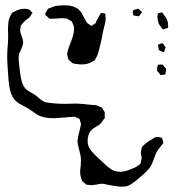

<svg xmlns="http://www.w3.org/2000/svg" viewBox="-20 -546 692 721"><path d="M150 -490V-492L152 -500Q154 -502 156.5 -507Q159 -512 162 -514Q163 -515 166 -515.5Q169 -516 170 -517Q180 -521 191 -524Q211 -526 222 -526Q247 -526 261 -519L271 -514Q282 -506 289.5 -491.5Q297 -477 300 -472Q305 -462 307 -460Q310 -457 313 -455.5Q316 -454 319 -452Q322 -449 323 -449Q325 -449 326 -450Q327 -451 328 -452Q330 -453 333 -455Q336 -457 339 -459Q340 -460 340.5 -463Q341 -466 342 -467Q350 -482 351 -484Q352 -485 355 -490.5Q358 -496 360 -497H361L370 -496Q371 -495 372.5 -495.5Q374 -496 375 -495Q376 -494 376 -484Q378 -472 374 -457Q370 -442 369 -436Q365 -421 364 -411Q357 -377 351 -356Q348 -340 340 -328Q339 -327 338.5 -325Q338 -323 337 -321Q334 -318 331.5 -317Q329 -316 327 -315Q312 -304 286 -304Q279 -304 265 -306L254 -308Q250 -310 248 -312.5Q246 -315 244 -316L238 -321Q237 -322 236.5 -325Q236 -328 235 -329Q232 -341 232 -342Q232 -345 235 -357Q236 -362 244 -383Q257 -414 258 -435V-442Q258 -446 256 -450.5Q254 -455 253 -458Q252 -459 251.5 -461Q251 -463 250 -465Q248 -467 242 -470Q234 -475 232 -476Q229 -477 221 -477Q216 -478 209.5 -477.5Q203 -477 199 -477Q192 -476 177 -476Q175 -476 171.5 -475.5Q168 -475 166 -476Q164 -477 156 -485Q155 -486 153.5 -487Q152 -488 150 -490ZM592 -16Q592 -15 593 -13Q594 -11 593 -10Q593 -8 589.5 -4Q586 0 584 3Q583 5 575.5 14Q568 23 564 34Q561 42 555.5 57.5Q550 73 542 84Q532 97 518 109Q504 121 502 123Q483 139 470.5 147Q458 155 439 155Q421 155 391 149Q385 148 376.5 146Q368 144 364 144Q354 144 343 147Q340 147 331.5 148.5Q323 150 316 149Q314 148 310 148Q306 148 304 147Q302 146 301 144.5Q300 143 298 142Q296 141 292.5 138Q289 135 288 132Q285 127 282 112Q281 108 281 99Q281 92 283 78L284 56Q284 39 277 16Q271 -6 271 -17Q271 -18 274 -36Q275 -42 278 -52.5Q281 -63 282 -70Q284 -76 284 -81Q284 -83 283 -84.5Q282 -86 282 -89Q281 -90 280 -94.5Q279 -99 278 -100Q277 -101 273 -102Q269 -103 268 -104L260 -108L249 -107Q242 -107 226 -105Q187 -102 181 -102Q147 -102 124 -113Q117 -117 106 -125Q95 -133 87 -138Q79 -143 61 -152Q43 -161 33 -174Q16 -195 12 -246Q8 -297 7 -326Q7 -347 8 -362Q9 -377 10 -387Q11 -404 10.5 -416.5Q10 -429 10 -438Q10 -447 12 -467Q18 -489 26 -498Q28 -500 30.5 -500.5Q33 -501 35 -503Q55 -514 74 -513Q76 -513 81.5 -512.5Q87 -512 92 -508L100 -500Q102 -498 102 -498Q102 -496 100 -496L94 -485Q91 -480 84 -475.5Q77 -471 73 -467L64 -457Q59 -452 58 -450Q57 -448 57.5 -446Q58 -444 57 -442Q57 -439 56 -434.5Q55 -430 56 -427Q56 -426 59 -417Q67 -397 67 -385Q66 -376 60.5 -363.5Q55 -351 52 -344Q50 -334 50 -328Q50 -320 52 -302Q56 -264 60 -246Q66 -224 75 -214Q81 -207 93 -200.5Q105 -194 111 -190Q117 -186 127 -177Q137 -168 146 -164Q155 -160 180 -158Q210 -156 222 -156L265 -157Q275 -157 297 -155Q311 -153 318 -153Q322 -152 329 -152Q336 -152 340 -151Q346 -150 353 -146Q354 -145 357 -144.5Q360 -144 361 -143Q363 -142 364.5 -139Q366 -136 367 -134Q373 -125 373 -125Q374 -124 373.5 -121Q373 -118 373 -116Q373 -114 373.5 -109.5Q374 -105 373 -102Q373 -101 367 -95Q363 -87 359 -83Q352 -76 342 -71Q330 -64 324 -58Q309 -43 309 -17Q309 1 318.5 14.5Q328 28 339 38Q350 48 354 52Q361 58 372.5 69.5Q384 81 394 87L405 94Q418 99 430 99Q450 99 472 89Q475 88 483.5 84.5Q492 81 498 76Q500 74 502.5 73Q505 72 507 70L509 62Q512 50 512 48Q512 44 510.5 39Q509 34 509 29Q509 25 510 19Q511 13 513 7Q514 5 516 3Q518 1 520 -1Q533 -14 551 -23Q560 -30 565 -31Q567 -32 571 -32Q578 -32 588 -28Q590 -24 592 -16ZM480 -494Q476 -503 481 -508Q484 -509 487 -510Q490 -511 494 -512Q495 -512 496.5 -513Q498 -514 499 -513Q501 -513 504.5 -509Q508 -505 509 -504Q510 -504 511.5 -503Q513 -502 513 -501Q514 -500 512.5 -498.5Q511 -497 510 -496Q509 -495 506 -490.5Q503 -486 501 -485H499L487 -487Q485 -488 483.5 -487.5Q482 -487 481 -488Q480 -489 480 -494ZM610 -441Q609 -440 606.5 -439.5Q604 -439 602 -439Q594 -435 591 -436Q590 -437 589.5 -438Q589 -439 588 -440L580 -451Q577 -454 575.5 -460Q574 -466 573 -469Q571 -479 571 -482Q571 -486 573 -496Q579 -498 583 -498L588 -500Q591 -498 595 -491Q611 -473 611 -454Q611 -453 611.5 -448Q612 -443 610 -441ZM574 -372 573 -377Q573 -378 578 -380Q586 -384 592 -383L599 -372Q602 -369 602 -368Q602 -366 600.5 -362.5Q599 -359 598 -357Q598 -355 597 -353Q596 -351 595 -350Q594 -349 591 -351Q588 -353 587 -353Q586 -353 582 -355Q578 -357 577 -358Q576 -359 575.5 -364.5Q575 -370 574 -372ZM594 -299Q596 -297 599.5 -293Q603 -289 604 -286Q604 -281 602 -275Q602 -268 601 -267Q600 -266 596.5 -266Q593 -266 591 -265L583 -264Q582 -265 580.5 -267.5Q579 -270 578 -271Q577 -273 574 -275.5Q571 -278 570 -281V-286Q570 -298 574 -303Q576 -303 582.5 -303.5Q589 -304 591 -303Q593 -302 593 -301Q593 -300 594 -299Z"/></svg>

Font: Rubik-Burned
Style: Regular
Weight: 400
Designer: NaN (generative design), Hubert & Fischer (Rubik source font outlines)
Foundry: NaN, Hubert & Fischer
Version: Version 1.000